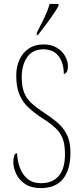

<svg xmlns="http://www.w3.org/2000/svg" viewBox="-20 -951 422 981"><path d="M189 10Q139 10 108 -11Q77 -32 62.5 -63Q48 -94 48 -124Q48 -136 51.5 -152Q55 -168 67 -168Q69 -128 82 -93Q95 -58 121.5 -36.5Q148 -15 190 -15Q249 -15 280.5 -52.5Q312 -90 312 -163Q312 -214 299.5 -245Q287 -276 259.5 -300.5Q232 -325 187 -353Q153 -376 124.5 -402.5Q96 -429 79.5 -467.5Q63 -506 63 -565Q63 -609 79 -645Q95 -681 126.5 -702.5Q158 -724 202 -724Q243 -724 270.5 -707Q298 -690 312.5 -664.5Q327 -639 327 -614Q327 -592 320.5 -582.5Q314 -573 306 -573Q306 -629 279.5 -664Q253 -699 202 -699Q146 -699 118.5 -658.5Q91 -618 91 -557Q91 -510 103 -479Q115 -448 140.5 -424.5Q166 -401 204 -376Q241 -352 271.5 -326.5Q302 -301 321 -264.5Q340 -228 340 -172Q340 -84 302 -37Q264 10 189 10ZM168 -784Q191 -828 207.5 -862.5Q224 -897 234 -931H279V-921Q270 -904 252 -877.5Q234 -851 213 -823Q192 -795 173 -771H168Z"/></svg>

Font: Noto Serif Myanmar ExtraCondensed Thin
Style: Regular
Weight: 100
Width: 2
Designer: Ben Mitchell and the Monotype Design Team
Foundry: Monotype Imaging Inc.
Version: Version 2.106; ttfautohint (v1.8.4.7-5d5b)